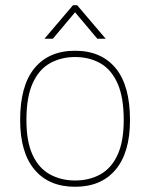

<svg xmlns="http://www.w3.org/2000/svg" viewBox="-20 -704 574 734"><path d="M259 -684H275L384 -556H352L267 -657L182 -556H150ZM57 -245Q57 -377 112 -443.5Q167 -510 267 -510Q367 -510 422 -443.5Q477 -377 477 -245Q477 -121 422 -55.5Q367 10 267 10Q167 10 112 -55.5Q57 -121 57 -245ZM267 -14Q321 -14 363 -37Q405 -60 429 -111Q453 -162 453 -245Q453 -333 429 -386Q405 -439 363 -462.5Q321 -486 267 -486Q214 -486 171.5 -462.5Q129 -439 105 -386Q81 -333 81 -245Q81 -162 105 -111Q129 -60 171.5 -37Q214 -14 267 -14Z"/></svg>

Font: Haskoy Thin
Style: Regular
Weight: 100
Designer: Ertekin Erdin
Foundry: Ertekin Erdin
Version: Version 2.000; ttfautohint (v1.8.4.7-5d5b)